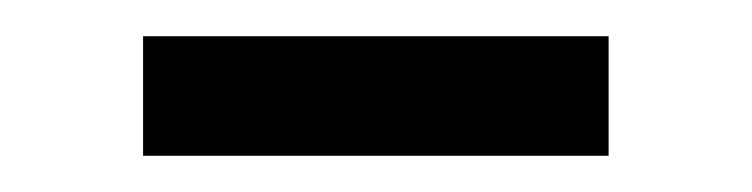

<svg xmlns="http://www.w3.org/2000/svg" viewBox="-20 -333 415 106"><path d="M59 -313H316V-247H59Z"/></svg>

Font: Encode Sans Condensed
Style: Regular
Weight: 400
Designer: Pablo Impallari, Andres Torresi
Foundry: Pablo Impallari, Andres Torresi
Version: Version 1.000; ttfautohint (v1.00) -l 8 -r 50 -G 200 -x 14 -